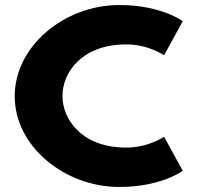

<svg xmlns="http://www.w3.org/2000/svg" viewBox="-20 -749 789 767"><path d="M483.9 -159.4C307.2 -159.4 229.6 -271.6 229.6 -365.9C229.6 -459.4 307.2 -571.6 483.9 -571.6C573.7 -571.6 635.4 -528.3 635.4 -528.3L710.2 -664.3C710.2 -664.3 624.1 -728.9 456.8 -728.9C238 -728.9 38.8 -565.7 38.8 -364.2C38.8 -163.6 238.9 -2.1 456.8 -2.1C624.1 -2.1 710.2 -66.7 710.2 -66.7L635.4 -202.7C635.4 -202.7 573.7 -159.4 483.9 -159.4Z"/></svg>

Font: Hussar
Style: BdWide
Weight: 700
Foundry: Cannot Into Space Fonts
Version: Version 2.00